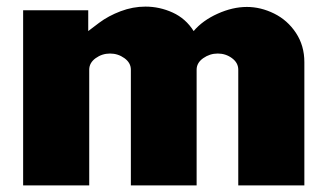

<svg xmlns="http://www.w3.org/2000/svg" viewBox="-20 -561 991 581"><path d="M50 -530H247V-467Q252 -471 280 -492Q308 -513 345 -527Q382 -541 420 -541Q463 -541 502.5 -523Q542 -505 566 -467Q593 -499 638.5 -519.5Q684 -540 727 -540Q769 -540 809.5 -520Q850 -500 875.5 -461.5Q901 -423 901 -373V0H701V-350Q701 -371 682 -385Q663 -399 639 -399Q615 -399 595 -385Q575 -371 575 -350V-318V0H376V-350Q376 -371 356.5 -385Q337 -399 313 -399Q289 -399 269.5 -385Q250 -371 250 -350V0H50Z"/></svg>

Font: Morrison Black
Style: Regular
Weight: 900
Designer: Pablo Impallari, Rodrigo Fuenzalida (Modified by Dan O. Williams)
Version: Version 0.03;June 6, 2019;FontCreator 11.5.0.2425 64-bit; tt